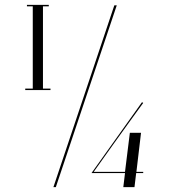

<svg xmlns="http://www.w3.org/2000/svg" viewBox="-20 -771 740 791"><path d="M210 0 461 -749H451L200 0ZM181 -745V-751H91V-745H115V-406H84V-400H188V-406H157V-745ZM565 -350 357 -58H495L488 0H534L541 -58H570V-63H542L561 -224H515L495 -63H366C483 -228 570 -347 570 -347Z"/></svg>

Font: Italiana
Style: Regular
Weight: 400
Designer: Santiago Orozco
Foundry: Santiago Orozco
Version: Version 1.000;PS 001.001;hotconv 1.0.56